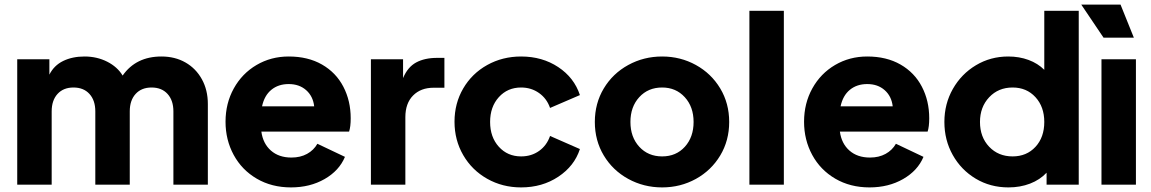

<svg xmlns="http://www.w3.org/2000/svg" viewBox="-20 -804 5010 836"><path d="M55 -546H195V-479Q215 -519 255 -538.5Q295 -558 348 -558Q402 -558 446.5 -535.5Q491 -513 514 -475Q572 -558 683 -558Q742 -558 787.5 -532Q833 -506 859 -459Q885 -412 885 -351V0H735V-319Q735 -367 709.5 -395Q684 -423 640 -423Q596 -423 570.5 -395Q545 -367 545 -319V0H395V-319Q395 -367 369.5 -395Q344 -423 300 -423Q256 -423 230.5 -395Q205 -367 205 -319V0H55Z M962 -274Q962 -354 998 -419Q1034 -484 1097 -521Q1160 -558 1237 -558Q1321 -558 1382 -523Q1443 -488 1475 -426.5Q1507 -365 1507 -289Q1507 -252 1500 -231H1118Q1125 -179 1159.5 -148.5Q1194 -118 1249 -118Q1288 -118 1317 -134Q1346 -150 1362 -178L1482 -121Q1457 -61 1393.5 -24.5Q1330 12 1247 12Q1163 12 1098 -26Q1033 -64 997.5 -129.5Q962 -195 962 -274ZM1348 -341Q1343 -385 1313 -411.5Q1283 -438 1237 -438Q1192 -438 1161.5 -413Q1131 -388 1121 -341Z M1595 -546H1735V-464Q1755 -512 1792 -532Q1829 -552 1883 -552H1915V-422H1868Q1812 -422 1778.5 -388Q1745 -354 1745 -294V0H1595Z M1959 -274Q1959 -354 1997 -419Q2035 -484 2101.5 -521Q2168 -558 2249 -558Q2341 -558 2410.5 -512Q2480 -466 2505 -390L2375 -334Q2361 -375 2327 -399Q2293 -423 2249 -423Q2190 -423 2152 -381Q2114 -339 2114 -273Q2114 -207 2152 -165Q2190 -123 2249 -123Q2294 -123 2327.5 -147Q2361 -171 2375 -212L2505 -155Q2481 -81 2411 -34.5Q2341 12 2249 12Q2168 12 2101.5 -25.5Q2035 -63 1997 -128.5Q1959 -194 1959 -274Z M2570 -273Q2570 -354 2609 -419Q2648 -484 2715.5 -521Q2783 -558 2863 -558Q2943 -558 3010 -521Q3077 -484 3116 -419Q3155 -354 3155 -273Q3155 -192 3116 -127Q3077 -62 3010 -25Q2943 12 2863 12Q2783 12 2715.5 -25Q2648 -62 2609 -127Q2570 -192 2570 -273ZM2863 -123Q2924 -123 2962 -165Q3000 -207 3000 -273Q3000 -339 2961.5 -381Q2923 -423 2863 -423Q2802 -423 2763.5 -381Q2725 -339 2725 -273Q2725 -207 2763.5 -165Q2802 -123 2863 -123Z M3243 -757H3393V0H3243Z M3481 -274Q3481 -354 3517 -419Q3553 -484 3616 -521Q3679 -558 3756 -558Q3840 -558 3901 -523Q3962 -488 3994 -426.5Q4026 -365 4026 -289Q4026 -252 4019 -231H3637Q3644 -179 3678.5 -148.5Q3713 -118 3768 -118Q3807 -118 3836 -134Q3865 -150 3881 -178L4001 -121Q3976 -61 3912.5 -24.5Q3849 12 3766 12Q3682 12 3617 -26Q3552 -64 3516.5 -129.5Q3481 -195 3481 -274ZM3867 -341Q3862 -385 3832 -411.5Q3802 -438 3756 -438Q3711 -438 3680.5 -413Q3650 -388 3640 -341Z M4092 -273Q4092 -352 4129 -417Q4166 -482 4229.5 -520Q4293 -558 4370 -558Q4418 -558 4458.5 -543Q4499 -528 4527 -500V-757H4677V0H4537V-52Q4508 -21 4465 -4.5Q4422 12 4371 12Q4292 12 4228.5 -26Q4165 -64 4128.5 -129Q4092 -194 4092 -273ZM4389 -123Q4450 -123 4488.5 -164.5Q4527 -206 4527 -273Q4527 -339 4488.5 -381Q4450 -423 4389 -423Q4327 -423 4287 -380.5Q4247 -338 4247 -273Q4247 -207 4287 -165Q4327 -123 4389 -123Z M4776 -546H4926V0H4776ZM4688 -784H4859L4917 -640H4785Z"/></svg>

Font: Evergrow Sans 
Style: ExtraBold
Weight: 800
Foundry: 10Web
Version: Version 1.000